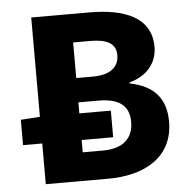

<svg xmlns="http://www.w3.org/2000/svg" viewBox="-49 -699 729 747"><g transform="rotate(-5 315.5 -325.5)"><path d="M100 0H345C486 0 599 -62 599 -201C599 -293 551 -344 459 -362V-366C535 -386 568 -440 568 -495C568 -613 461 -651 326 -651H100V-263L25 -258V-159H100ZM254 -401V-540H321C386 -540 421 -522 421 -476C421 -430 387 -401 320 -401ZM254 -111V-159H377V-263H254V-306H333C410 -306 452 -278 452 -213C452 -147 410 -111 333 -111Z"/></g></svg>

Font: DAIFUKU Sans
Style: Bold
Weight: 700
Designer: Original font ‘Source Han Sans JP’ : Paul D. Hunt
Foundry: Daifuku
Version: Version 1.000